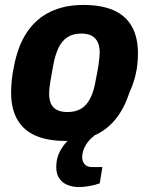

<svg xmlns="http://www.w3.org/2000/svg" viewBox="-20 -559 604 778"><path d="M244 12Q174 12 125 -9Q76 -30 50.5 -74Q25 -118 25 -184Q25 -210 28 -237.5Q31 -265 37 -292Q53 -375 90 -429.5Q127 -484 184.5 -511.5Q242 -539 318 -539Q390 -539 439 -518Q488 -497 513.5 -453Q539 -409 539 -342Q539 -298 530 -258.5Q521 -219 504 -183Q483 -118 447 -74.5Q411 -31 361 -9.5Q311 12 244 12ZM253 -105Q287 -105 309.5 -119Q332 -133 346.5 -162Q361 -191 368 -235Q376 -274 379 -295Q382 -316 383 -327Q384 -338 384 -345Q384 -371 376 -388Q368 -405 352 -414Q336 -423 309 -423Q276 -423 253.5 -408.5Q231 -394 217 -365Q203 -336 195 -291Q188 -253 184.5 -231.5Q181 -210 180 -199Q179 -188 179 -181Q179 -156 186.5 -139Q194 -122 211 -113.5Q228 -105 253 -105ZM299 199Q276 199 255 191Q234 183 221 165Q208 147 208 118Q208 87 218.5 63.5Q229 40 245 21.5Q261 3 277 -12H362L361 -8Q341 6 327 30Q313 54 313 78Q313 95 323 106.5Q333 118 353 118H395L384 184Q365 191 341.5 195Q318 199 299 199Z"/></svg>

Font: Archivo SemiCondensed ExtraBold
Style: Italic
Weight: 800
Width: 4
Italic angle: -10°
Designer: Hector Gatti
Foundry: Omnibus-Type
Version: Version 2.001